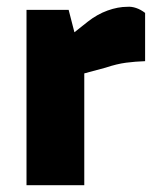

<svg xmlns="http://www.w3.org/2000/svg" viewBox="-20 -545 458 565"><path d="M58 0V-516H182L199 -450L238 -481Q266 -503 296.5 -514Q327 -525 355 -525Q367 -526 380.5 -521.5Q394 -517 407 -507V-365Q378 -364 351 -360.5Q324 -357 291 -346L228 -329V0Z"/></svg>

Font: REM
Style: Bold
Weight: 700
Designer: Octavio Pardo
Foundry: Ashler Design
Version: Version 1.005;gftools[0.9.28]